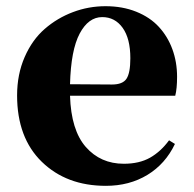

<svg xmlns="http://www.w3.org/2000/svg" viewBox="-20 -583 626 620"><path d="M525.9 -129.9 544.9 -118.2Q514.2 -53.7 456.1 -18.3Q397.9 17.1 321.8 17.1Q194.8 17.1 115 -60.5Q35.2 -138.2 35.2 -274.9Q35.2 -342.8 59.6 -398.7Q84 -454.6 124.5 -489.7Q165 -524.9 215.6 -543.9Q266.1 -563 320.8 -563Q375.5 -563 419.9 -545.2Q464.4 -527.3 492.9 -496.3Q521.5 -465.3 536.6 -424.1Q551.8 -382.8 551.8 -335Q551.8 -296.9 545.9 -273.9H206.1Q209.5 -162.6 257.1 -108.4Q304.7 -54.2 379.9 -54.2Q429.7 -54.2 464.4 -73.7Q499 -93.3 525.9 -129.9ZM206.1 -311 341.8 -310.1Q376 -310.1 388.4 -328.6Q400.9 -347.2 400.9 -395Q400.9 -458.5 376 -493.2Q351.1 -527.8 310.1 -527.8Q265.6 -527.8 237.3 -474.6Q209 -421.4 206.1 -311Z"/></svg>

Font: Noto Serif JP Black
Style: Regular
Weight: 900
Designer: Ryoko NISHIZUKA  (kana & ideographs); Frank Grießhammer (Latin, Greek & Cyrillic); Wenlong ZHANG  (bopomofo); Sandoll Co
Foundry: Adobe Systems Incorporated
Version: Version 1.001;PS 1.001;hotconv 16.6.54;makeotf.lib2.5.65590